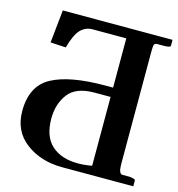

<svg xmlns="http://www.w3.org/2000/svg" viewBox="-99 -732 759 818"><g transform="rotate(15 281.0 -323.0)"><path d="M370.1 -342.8H298.8Q217.8 -342.8 183.8 -297.9Q149.9 -252.9 149.9 -189Q149.9 -109.9 192.4 -71.5Q234.9 -33.2 308.1 -33.2Q336.9 -33.2 370.1 -39.1ZM487.8 -574.2V-78.1Q487.8 -35.2 504.9 -35.2H538.1Q562 -32.2 562 -25.9V0H249Q153.8 0 87.9 -49.6Q22 -99.1 22 -188Q22 -298.8 100.6 -341.3Q179.2 -383.8 335 -383.8H370.1V-601.1H221.2Q191.4 -601.1 169.7 -579.6Q147.9 -558.1 130.9 -497.1L63 -501L78.1 -646H562V-620.1Q562 -612.3 535.2 -611.8H504.9Q493.7 -611.8 490.7 -605.5Q487.8 -599.1 487.8 -574.2Z"/></g></svg>

Font: Linux Libertine
Style: Semibold
Weight: 600
Designer: Philipp H. Poll
Foundry: Philipp H. Poll
Version: Version 5.1.2 ; ttfautohint (v0.9)